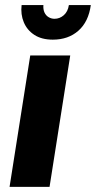

<svg xmlns="http://www.w3.org/2000/svg" viewBox="-20 -729 374 749"><path d="M17.3 0 98 -512.7H254L173.3 0ZM186 -574.3Q142.7 -574.3 114.2 -592.8Q85.7 -611.3 72.8 -642.2Q60 -673 64.3 -709.3H149.3Q148 -692.3 153.5 -680.3Q159 -668.3 169.7 -662Q180.3 -655.7 192.7 -655.7Q213 -655.7 229 -669.8Q245 -684 248.7 -709.3H334.3Q325.3 -644 285.8 -609.2Q246.3 -574.3 186 -574.3Z"/></svg>

Font: MuseoModerno Thin
Style: Italic
Weight: 100
Italic angle: -9°
Designer: Pablo Cosgaya, Héctor Gatti, Marcela Romero, and the Authors of The MuseoModerno Project.
Foundry: Omnibus-Type Team
Version: Version 1.003